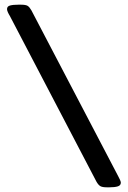

<svg xmlns="http://www.w3.org/2000/svg" viewBox="-20 -722 546 820"><path d="M447 78H437Q417 78 408.5 73Q400 68 392 54L22 -654Q17 -662 13.5 -670Q10 -678 10 -683Q10 -695 23 -698.5Q36 -702 59 -702H69Q90 -702 98 -697Q106 -692 114 -678L484 29Q489 38 492.5 46Q496 54 496 58Q496 70 483 74Q470 78 447 78Z"/></svg>

Font: Asap Expanded SemiBold
Style: Regular
Weight: 600
Width: 7
Designer: Pablo Cosgaya
Foundry: Omnibus-Type
Version: Version 3.001; ttfautohint (v1.8.4.7-5d5b)